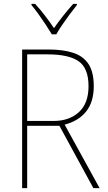

<svg xmlns="http://www.w3.org/2000/svg" viewBox="-20 -969 557 989"><path d="M230 -714Q305 -714 357 -697Q409 -680 436 -639Q463 -598 463 -525Q463 -444 424 -395Q385 -346 313 -327L493 0H461L286 -321H120V0H94V-714ZM225 -689H120V-346H257Q336 -346 386 -391Q436 -436 436 -525Q436 -618 385 -653.5Q334 -689 225 -689ZM247 -792Q234 -814 215.5 -842Q197 -870 177.5 -897Q158 -924 142 -943V-949H161Q186 -922 212 -888Q238 -854 258 -824Q302 -887 357 -949H376V-943Q359 -922 339 -895Q319 -868 300.5 -841Q282 -814 270 -792Z"/></svg>

Font: Noto Sans Bengali SemiCondensed Thin
Style: Regular
Weight: 100
Width: 4
Designer: Joana Ranito - Universal Thirst; Jelle Bosma - Monotype Design Team
Foundry: Universal Thirst ehf.
Version: Version 3.000; ttfautohint (v1.8.4.7-5d5b)